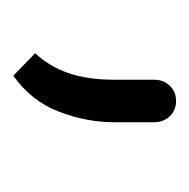

<svg xmlns="http://www.w3.org/2000/svg" viewBox="-18 -107 285 289"><g transform="rotate(90 124.5 37.5)"><path d="M100 -52Q100 -66 109 -75.5Q118 -85 132 -85Q146 -85 155 -75.5Q164 -66 164 -52V8Q164 50 148 91.5Q132 133 94 160L60 127Q80 106 90 77Q100 48 100 8V-52Z"/></g></svg>

Font: Snippet
Style: Regular
Weight: 400
Designer: Gesine Todt
Foundry: Gesine Todt
Version: Version 1.000